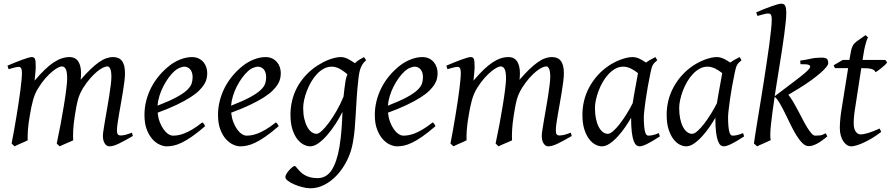

<svg xmlns="http://www.w3.org/2000/svg" viewBox="-20 -762 4761 1026"><path d="M689.9 -35.2Q644.5 -8.8 614.7 5.6Q585 20 564 20Q549.8 20 539.8 4.6Q529.8 -10.7 529.8 -37.1Q529.8 -45.9 533.2 -67.9Q536.6 -89.8 541.5 -119.4Q546.4 -148.9 552.5 -182.6Q558.6 -216.3 563.5 -248.3Q568.4 -280.3 571.8 -307.6Q575.2 -335 575.2 -351.1Q575.2 -381.3 569.1 -394.3Q563 -407.2 554.2 -407.2Q544.9 -407.2 530.8 -400.6Q516.6 -394 499.5 -380.1Q482.4 -366.2 463.1 -344.5Q443.8 -322.8 424.8 -293Q414.1 -275.9 407 -259.3Q399.9 -242.7 395.3 -224.9Q390.6 -207 387.2 -187.3Q383.8 -167.5 379.9 -144Q373 -99.6 371.3 -67.9Q369.6 -36.1 371.1 -12.2Q364.3 -8.8 354.5 -4.6Q344.7 -0.5 334.5 3.9Q324.2 8.3 314.7 12.5Q305.2 16.6 298.8 20L283.2 4.9Q293.9 -44.9 304 -98.6Q314 -152.3 321.8 -200.4Q329.6 -248.5 334.2 -286.1Q338.9 -323.7 338.9 -341.8Q338.9 -378.9 331.3 -393.1Q323.7 -407.2 310.1 -407.2Q303.7 -407.2 290.5 -400.9Q277.3 -394.5 260.3 -380.6Q243.2 -366.7 223.9 -345.2Q204.6 -323.7 186 -293.9Q175.8 -278.3 168.7 -261.7Q161.6 -245.1 156.5 -226.8Q151.4 -208.5 147.2 -188Q143.1 -167.5 139.2 -144Q131.3 -99.6 129.2 -67.6Q127 -35.6 127.9 -12.2Q121.6 -8.8 112.1 -4.6Q102.5 -0.5 92.5 3.9Q82.5 8.3 73.2 12.5Q64 16.6 58.1 20L42 4.9Q48.8 -29.3 55.4 -66.7Q62 -104 68.1 -141.1Q74.2 -178.2 79.6 -213.6Q85 -249 88.9 -279.3Q92.8 -309.6 95 -333.3Q97.2 -356.9 97.2 -371.1Q97.2 -382.3 95.7 -388.9Q94.2 -395.5 91.6 -399.2Q88.9 -402.8 85.4 -403.8Q82 -404.8 78.1 -404.8Q73.2 -404.8 64.7 -402.8Q56.2 -400.9 47.4 -398.4Q37.1 -395.5 25.9 -392.1L20 -411.1Q40.5 -419.9 61 -428.2Q81.5 -436.5 99.1 -442.9Q116.7 -449.2 129.9 -453.1Q143.1 -457 148.9 -457Q156.2 -457 160.6 -454.6Q165 -452.1 167.2 -446Q169.4 -439.9 170.2 -429Q170.9 -418 170.9 -400.9Q170.9 -395.5 170.2 -387.5Q169.4 -379.4 168.7 -369.9Q168 -360.4 166.7 -350.1Q165.5 -339.8 165 -331.1Q193.8 -365.2 219 -389.4Q244.1 -413.6 266.8 -428.5Q289.6 -443.4 310.3 -450.2Q331.1 -457 351.1 -457Q369.1 -457 381.3 -449.7Q393.6 -442.4 400.4 -430.2Q407.2 -418 410.2 -402.6Q413.1 -387.2 413.1 -371.1Q413.1 -361.8 412.6 -354.2Q412.1 -346.7 411.1 -335.9Q439.5 -368.7 463.4 -391.6Q487.3 -414.6 508.1 -429.2Q528.8 -443.8 547.6 -450.4Q566.4 -457 585 -457Q599.1 -457 610.8 -452.4Q622.6 -447.8 630.9 -437.5Q639.2 -427.2 643.6 -410.9Q647.9 -394.5 647.9 -371.1Q647.9 -352.5 644.8 -326.4Q641.6 -300.3 636.7 -271Q631.8 -241.7 626.5 -210.9Q621.1 -180.2 616.2 -152.6Q611.3 -125 608.2 -102.3Q605 -79.6 605 -65.9Q605 -49.3 609.9 -43.7Q614.7 -38.1 623 -38.1Q637.2 -38.1 651.1 -41.7Q665 -45.4 685.1 -53.2Z M912.1 -381.8Q896 -367.2 880.6 -346.2Q865.2 -325.2 852.8 -300.8Q840.3 -276.4 832 -249.8Q823.7 -223.1 821.8 -197.3Q885.7 -222.2 923.1 -242.4Q960.4 -262.7 979.5 -280.8Q998.5 -298.8 1003.9 -315.4Q1009.3 -332 1009.3 -349.1Q1009.3 -364.3 1005.4 -375.2Q1001.5 -386.2 995.1 -392.8Q988.8 -399.4 980.7 -402.6Q972.7 -405.8 964.4 -405.8Q956.5 -405.8 941.4 -400.1Q926.3 -394.5 912.1 -381.8ZM1087.4 -371.1Q1087.4 -357.4 1084.2 -342.3Q1081.1 -327.1 1071 -311Q1061 -294.9 1043.2 -277.3Q1025.4 -259.8 995.8 -241Q966.3 -222.2 923.8 -201.9Q881.3 -181.6 822.3 -159.7Q825.2 -132.3 833.7 -109.9Q842.3 -87.4 853.8 -71.3Q865.2 -55.2 878.7 -46.1Q892.1 -37.1 905.3 -37.1Q915.5 -37.1 930.2 -39.3Q944.8 -41.5 964.1 -48.8Q983.4 -56.2 1007.6 -70.3Q1031.7 -84.5 1061 -107.9Q1066.4 -105 1070.6 -98.4Q1074.7 -91.8 1076.2 -87.9Q1036.1 -53.2 1005.4 -32Q974.6 -10.7 950.4 0.7Q926.3 12.2 907 16.1Q887.7 20 870.1 20Q854 20 833.5 11Q813 2 794.9 -17.8Q776.9 -37.6 764.4 -69.6Q752 -101.6 752 -147.9Q752 -186 761.2 -222.9Q770.5 -259.8 787.8 -293.7Q805.2 -327.6 830.6 -357.9Q856 -388.2 888.2 -413.1Q899.4 -421.9 913.6 -429.9Q927.7 -438 943.1 -444.1Q958.5 -450.2 974.4 -453.6Q990.2 -457 1005.4 -457Q1026.4 -457 1041.7 -449.5Q1057.1 -441.9 1067.4 -429.7Q1077.6 -417.5 1082.5 -402.1Q1087.4 -386.7 1087.4 -371.1Z M1305.2 -381.8Q1289.1 -367.2 1273.7 -346.2Q1258.3 -325.2 1245.8 -300.8Q1233.4 -276.4 1225.1 -249.8Q1216.8 -223.1 1214.8 -197.3Q1278.8 -222.2 1316.2 -242.4Q1353.5 -262.7 1372.6 -280.8Q1391.6 -298.8 1397 -315.4Q1402.3 -332 1402.3 -349.1Q1402.3 -364.3 1398.4 -375.2Q1394.5 -386.2 1388.2 -392.8Q1381.8 -399.4 1373.8 -402.6Q1365.7 -405.8 1357.4 -405.8Q1349.6 -405.8 1334.5 -400.1Q1319.3 -394.5 1305.2 -381.8ZM1480.5 -371.1Q1480.5 -357.4 1477.3 -342.3Q1474.1 -327.1 1464.1 -311Q1454.1 -294.9 1436.3 -277.3Q1418.5 -259.8 1388.9 -241Q1359.4 -222.2 1316.9 -201.9Q1274.4 -181.6 1215.3 -159.7Q1218.3 -132.3 1226.8 -109.9Q1235.4 -87.4 1246.8 -71.3Q1258.3 -55.2 1271.7 -46.1Q1285.2 -37.1 1298.3 -37.1Q1308.6 -37.1 1323.2 -39.3Q1337.9 -41.5 1357.2 -48.8Q1376.5 -56.2 1400.6 -70.3Q1424.8 -84.5 1454.1 -107.9Q1459.5 -105 1463.6 -98.4Q1467.8 -91.8 1469.2 -87.9Q1429.2 -53.2 1398.4 -32Q1367.7 -10.7 1343.5 0.7Q1319.3 12.2 1300 16.1Q1280.8 20 1263.2 20Q1247.1 20 1226.6 11Q1206.1 2 1188 -17.8Q1169.9 -37.6 1157.5 -69.6Q1145 -101.6 1145 -147.9Q1145 -186 1154.3 -222.9Q1163.6 -259.8 1180.9 -293.7Q1198.2 -327.6 1223.6 -357.9Q1249 -388.2 1281.2 -413.1Q1292.5 -421.9 1306.6 -429.9Q1320.8 -438 1336.2 -444.1Q1351.6 -450.2 1367.4 -453.6Q1383.3 -457 1398.4 -457Q1419.4 -457 1434.8 -449.5Q1450.2 -441.9 1460.4 -429.7Q1470.7 -417.5 1475.6 -402.1Q1480.5 -386.7 1480.5 -371.1Z M1672.4 -46.9Q1682.6 -46.9 1700.2 -63.2Q1717.8 -79.6 1738 -106.9Q1758.3 -134.3 1779.1 -170.4Q1799.8 -206.5 1815.9 -246.1Q1817.9 -264.6 1820.1 -284.9Q1822.3 -305.2 1826.2 -328.1Q1827.6 -338.4 1830.3 -347.7Q1833 -356.9 1836.4 -365.2Q1829.1 -371.1 1820.3 -377.9Q1811.5 -384.8 1801 -391.1Q1790.5 -397.5 1778.3 -401.6Q1766.1 -405.8 1752.4 -405.8Q1730 -405.8 1710 -394.8Q1689.9 -383.8 1673.1 -365.7Q1656.2 -347.7 1642.8 -324.5Q1629.4 -301.3 1619.9 -276.6Q1610.4 -252 1605.2 -228Q1600.1 -204.1 1600.1 -185.1Q1600.1 -153.3 1606 -127.9Q1611.8 -102.5 1621.6 -84.5Q1631.3 -66.4 1644.5 -56.6Q1657.7 -46.9 1672.4 -46.9ZM1936.5 -439.9Q1919.9 -426.3 1910.4 -406.2Q1900.9 -386.2 1896.5 -351.1Q1889.6 -293 1886.5 -245.1Q1883.3 -197.3 1881.1 -155.5Q1878.9 -113.8 1875.7 -75.9Q1872.6 -38.1 1865.7 -0.5Q1856.9 50.3 1834.7 94.7Q1812.5 139.2 1782 172.4Q1751.5 205.6 1714.6 224.9Q1677.7 244.1 1639.6 244.1Q1619.1 244.1 1595.5 238Q1571.8 231.9 1551.8 223.1Q1531.7 214.4 1518.3 204.1Q1504.9 193.8 1504.9 185.1Q1504.9 176.8 1511.2 166.3Q1517.6 155.8 1525.9 146.7Q1534.2 137.7 1542.2 131.3Q1550.3 125 1553.7 125Q1557.6 125 1561.8 129.9Q1565.9 134.8 1572 141.8Q1578.1 148.9 1586.7 157.5Q1595.2 166 1607.4 173.1Q1619.6 180.2 1636.7 185.1Q1653.8 189.9 1676.8 189.9Q1724.1 189.9 1752 147.5Q1779.8 105 1793.9 23.4Q1798.3 -3.9 1801 -28.1Q1803.7 -52.2 1805.4 -75Q1807.1 -97.7 1808.1 -119.4Q1809.1 -141.1 1810.1 -164.1Q1794.4 -133.3 1773.7 -100.8Q1752.9 -68.4 1729.7 -41.5Q1706.5 -14.6 1682.6 2.7Q1658.7 20 1637.2 20Q1621.1 20 1602.8 10.7Q1584.5 1.5 1568.6 -18.8Q1552.7 -39.1 1542.5 -71Q1532.2 -103 1532.2 -148.9Q1532.2 -187.5 1541 -224.4Q1549.8 -261.2 1567.6 -294.7Q1585.4 -328.1 1612.3 -357.7Q1639.2 -387.2 1675.3 -411.1Q1689 -419.9 1704.6 -428.2Q1720.2 -436.5 1736.8 -442.9Q1753.4 -449.2 1769.8 -453.1Q1786.1 -457 1801.3 -457Q1812 -457 1822.3 -453.9Q1832.5 -450.7 1842 -445.8Q1851.6 -440.9 1860.1 -435.1Q1868.7 -429.2 1876.5 -424.3Q1887.7 -435.1 1900.1 -442.9Q1912.6 -450.7 1925.3 -457Z M2143.1 -381.8Q2127 -367.2 2111.6 -346.2Q2096.2 -325.2 2083.7 -300.8Q2071.3 -276.4 2063 -249.8Q2054.7 -223.1 2052.7 -197.3Q2116.7 -222.2 2154.1 -242.4Q2191.4 -262.7 2210.4 -280.8Q2229.5 -298.8 2234.9 -315.4Q2240.2 -332 2240.2 -349.1Q2240.2 -364.3 2236.3 -375.2Q2232.4 -386.2 2226.1 -392.8Q2219.7 -399.4 2211.7 -402.6Q2203.6 -405.8 2195.3 -405.8Q2187.5 -405.8 2172.4 -400.1Q2157.2 -394.5 2143.1 -381.8ZM2318.4 -371.1Q2318.4 -357.4 2315.2 -342.3Q2312 -327.1 2302 -311Q2292 -294.9 2274.2 -277.3Q2256.3 -259.8 2226.8 -241Q2197.3 -222.2 2154.8 -201.9Q2112.3 -181.6 2053.2 -159.7Q2056.2 -132.3 2064.7 -109.9Q2073.2 -87.4 2084.7 -71.3Q2096.2 -55.2 2109.6 -46.1Q2123 -37.1 2136.2 -37.1Q2146.5 -37.1 2161.1 -39.3Q2175.8 -41.5 2195.1 -48.8Q2214.4 -56.2 2238.5 -70.3Q2262.7 -84.5 2292 -107.9Q2297.4 -105 2301.5 -98.4Q2305.7 -91.8 2307.1 -87.9Q2267.1 -53.2 2236.3 -32Q2205.6 -10.7 2181.4 0.7Q2157.2 12.2 2137.9 16.1Q2118.7 20 2101.1 20Q2085 20 2064.5 11Q2043.9 2 2025.9 -17.8Q2007.8 -37.6 1995.4 -69.6Q1982.9 -101.6 1982.9 -147.9Q1982.9 -186 1992.2 -222.9Q2001.5 -259.8 2018.8 -293.7Q2036.1 -327.6 2061.5 -357.9Q2086.9 -388.2 2119.1 -413.1Q2130.4 -421.9 2144.5 -429.9Q2158.7 -438 2174.1 -444.1Q2189.5 -450.2 2205.3 -453.6Q2221.2 -457 2236.3 -457Q2257.3 -457 2272.7 -449.5Q2288.1 -441.9 2298.3 -429.7Q2308.6 -417.5 2313.5 -402.1Q2318.4 -386.7 2318.4 -371.1Z M3035.2 -35.2Q2989.7 -8.8 2960 5.6Q2930.2 20 2909.2 20Q2895 20 2885 4.6Q2875 -10.7 2875 -37.1Q2875 -45.9 2878.4 -67.9Q2881.8 -89.8 2886.7 -119.4Q2891.6 -148.9 2897.7 -182.6Q2903.8 -216.3 2908.7 -248.3Q2913.6 -280.3 2917 -307.6Q2920.4 -335 2920.4 -351.1Q2920.4 -381.3 2914.3 -394.3Q2908.2 -407.2 2899.4 -407.2Q2890.1 -407.2 2876 -400.6Q2861.8 -394 2844.7 -380.1Q2827.6 -366.2 2808.3 -344.5Q2789.1 -322.8 2770 -293Q2759.3 -275.9 2752.2 -259.3Q2745.1 -242.7 2740.5 -224.9Q2735.8 -207 2732.4 -187.3Q2729 -167.5 2725.1 -144Q2718.3 -99.6 2716.6 -67.9Q2714.8 -36.1 2716.3 -12.2Q2709.5 -8.8 2699.7 -4.6Q2689.9 -0.5 2679.7 3.9Q2669.4 8.3 2659.9 12.5Q2650.4 16.6 2644 20L2628.4 4.9Q2639.2 -44.9 2649.2 -98.6Q2659.2 -152.3 2667 -200.4Q2674.8 -248.5 2679.4 -286.1Q2684.1 -323.7 2684.1 -341.8Q2684.1 -378.9 2676.5 -393.1Q2668.9 -407.2 2655.3 -407.2Q2648.9 -407.2 2635.7 -400.9Q2622.6 -394.5 2605.5 -380.6Q2588.4 -366.7 2569.1 -345.2Q2549.8 -323.7 2531.2 -293.9Q2521 -278.3 2513.9 -261.7Q2506.8 -245.1 2501.7 -226.8Q2496.6 -208.5 2492.4 -188Q2488.3 -167.5 2484.4 -144Q2476.6 -99.6 2474.4 -67.6Q2472.2 -35.6 2473.1 -12.2Q2466.8 -8.8 2457.3 -4.6Q2447.8 -0.5 2437.7 3.9Q2427.7 8.3 2418.5 12.5Q2409.2 16.6 2403.3 20L2387.2 4.9Q2394 -29.3 2400.6 -66.7Q2407.2 -104 2413.3 -141.1Q2419.4 -178.2 2424.8 -213.6Q2430.2 -249 2434.1 -279.3Q2438 -309.6 2440.2 -333.3Q2442.4 -356.9 2442.4 -371.1Q2442.4 -382.3 2440.9 -388.9Q2439.5 -395.5 2436.8 -399.2Q2434.1 -402.8 2430.7 -403.8Q2427.2 -404.8 2423.3 -404.8Q2418.5 -404.8 2409.9 -402.8Q2401.4 -400.9 2392.6 -398.4Q2382.3 -395.5 2371.1 -392.1L2365.2 -411.1Q2385.7 -419.9 2406.2 -428.2Q2426.8 -436.5 2444.3 -442.9Q2461.9 -449.2 2475.1 -453.1Q2488.3 -457 2494.1 -457Q2501.5 -457 2505.9 -454.6Q2510.3 -452.1 2512.5 -446Q2514.6 -439.9 2515.4 -429Q2516.1 -418 2516.1 -400.9Q2516.1 -395.5 2515.4 -387.5Q2514.6 -379.4 2513.9 -369.9Q2513.2 -360.4 2512 -350.1Q2510.7 -339.8 2510.3 -331.1Q2539.1 -365.2 2564.2 -389.4Q2589.4 -413.6 2612.1 -428.5Q2634.8 -443.4 2655.5 -450.2Q2676.3 -457 2696.3 -457Q2714.4 -457 2726.6 -449.7Q2738.8 -442.4 2745.6 -430.2Q2752.4 -418 2755.4 -402.6Q2758.3 -387.2 2758.3 -371.1Q2758.3 -361.8 2757.8 -354.2Q2757.3 -346.7 2756.3 -335.9Q2784.7 -368.7 2808.6 -391.6Q2832.5 -414.6 2853.3 -429.2Q2874 -443.8 2892.8 -450.4Q2911.6 -457 2930.2 -457Q2944.3 -457 2956.1 -452.4Q2967.8 -447.8 2976.1 -437.5Q2984.4 -427.2 2988.8 -410.9Q2993.2 -394.5 2993.2 -371.1Q2993.2 -352.5 2990 -326.4Q2986.8 -300.3 2981.9 -271Q2977.1 -241.7 2971.7 -210.9Q2966.3 -180.2 2961.4 -152.6Q2956.5 -125 2953.4 -102.3Q2950.2 -79.6 2950.2 -65.9Q2950.2 -49.3 2955.1 -43.7Q2960 -38.1 2968.3 -38.1Q2982.4 -38.1 2996.3 -41.7Q3010.3 -45.4 3030.3 -53.2Z M3360.8 -210.4Q3364.3 -232.4 3368.4 -256.1Q3372.6 -279.8 3376.7 -301.8Q3380.9 -323.7 3384 -342Q3387.2 -360.4 3389.2 -371.1Q3381.8 -377 3373 -383.1Q3364.3 -389.2 3354.2 -394.3Q3344.2 -399.4 3333.3 -402.6Q3322.3 -405.8 3310.5 -405.8Q3288.1 -405.8 3268.3 -394.8Q3248.5 -383.8 3231.7 -365.7Q3214.8 -347.7 3201.4 -324.5Q3188 -301.3 3178.7 -276.6Q3169.4 -252 3164.3 -228Q3159.2 -204.1 3159.2 -185.1Q3159.2 -153.3 3164.6 -127.9Q3169.9 -102.5 3179.2 -84.5Q3188.5 -66.4 3201.2 -56.6Q3213.9 -46.9 3228.5 -46.9Q3240.2 -46.9 3257.1 -61.8Q3273.9 -76.7 3292.2 -100.3Q3310.5 -124 3328.6 -153.1Q3346.7 -182.1 3360.8 -210.4ZM3506.3 -33.2Q3463.9 -5.4 3437.7 7.3Q3411.6 20 3397.5 20Q3388.7 20 3380.6 13.9Q3372.6 7.8 3366.2 -9Q3359.9 -25.9 3356.2 -55.7Q3352.5 -85.4 3352.5 -132.8Q3339.8 -110.4 3321.5 -83.7Q3303.2 -57.1 3282.2 -33.9Q3261.2 -10.7 3239 4.6Q3216.8 20 3196.3 20Q3180.2 20 3161.9 10.7Q3143.6 1.5 3128.2 -18.8Q3112.8 -39.1 3102.5 -71Q3092.3 -103 3092.3 -148.9Q3092.3 -187.5 3101.3 -224.4Q3110.4 -261.2 3128.4 -294.9Q3146.5 -328.6 3172.6 -358.2Q3198.7 -387.7 3233.4 -411.1Q3246.6 -419.9 3262.5 -428.2Q3278.3 -436.5 3295.2 -442.9Q3312 -449.2 3328.6 -453.1Q3345.2 -457 3360.4 -457Q3370.6 -457 3380.4 -454.3Q3390.1 -451.7 3399.2 -447.3Q3408.2 -442.9 3416.5 -437.7Q3424.8 -432.6 3432.1 -427.7Q3443.4 -436 3456.1 -443.1Q3468.8 -450.2 3482.4 -457L3492.2 -439.9Q3483.9 -433.1 3478.5 -427.7Q3473.1 -422.4 3469 -415.3Q3464.8 -408.2 3461.9 -397.9Q3459 -387.7 3455.6 -371.1Q3448.2 -335.9 3441.7 -299.1Q3435.1 -262.2 3430.4 -229.5Q3425.8 -196.8 3423.1 -171.9Q3420.4 -147 3420.4 -136.2Q3420.4 -108.4 3422.1 -89.4Q3423.8 -70.3 3426.8 -58.8Q3429.7 -47.4 3434.1 -42.2Q3438.5 -37.1 3444.3 -37.1Q3454.1 -37.1 3467.5 -39.8Q3481 -42.5 3500.5 -50.8Z M3811 -210.4Q3814.5 -232.4 3818.6 -256.1Q3822.8 -279.8 3826.9 -301.8Q3831.1 -323.7 3834.2 -342Q3837.4 -360.4 3839.4 -371.1Q3832 -377 3823.2 -383.1Q3814.5 -389.2 3804.4 -394.3Q3794.4 -399.4 3783.4 -402.6Q3772.5 -405.8 3760.7 -405.8Q3738.3 -405.8 3718.5 -394.8Q3698.7 -383.8 3681.9 -365.7Q3665 -347.7 3651.6 -324.5Q3638.2 -301.3 3628.9 -276.6Q3619.6 -252 3614.5 -228Q3609.4 -204.1 3609.4 -185.1Q3609.4 -153.3 3614.7 -127.9Q3620.1 -102.5 3629.4 -84.5Q3638.7 -66.4 3651.4 -56.6Q3664.1 -46.9 3678.7 -46.9Q3690.4 -46.9 3707.3 -61.8Q3724.1 -76.7 3742.4 -100.3Q3760.7 -124 3778.8 -153.1Q3796.9 -182.1 3811 -210.4ZM3956.5 -33.2Q3914.1 -5.4 3887.9 7.3Q3861.8 20 3847.7 20Q3838.9 20 3830.8 13.9Q3822.8 7.8 3816.4 -9Q3810.1 -25.9 3806.4 -55.7Q3802.7 -85.4 3802.7 -132.8Q3790 -110.4 3771.7 -83.7Q3753.4 -57.1 3732.4 -33.9Q3711.4 -10.7 3689.2 4.6Q3667 20 3646.5 20Q3630.4 20 3612.1 10.7Q3593.8 1.5 3578.4 -18.8Q3563 -39.1 3552.7 -71Q3542.5 -103 3542.5 -148.9Q3542.5 -187.5 3551.5 -224.4Q3560.5 -261.2 3578.6 -294.9Q3596.7 -328.6 3622.8 -358.2Q3648.9 -387.7 3683.6 -411.1Q3696.8 -419.9 3712.6 -428.2Q3728.5 -436.5 3745.4 -442.9Q3762.2 -449.2 3778.8 -453.1Q3795.4 -457 3810.5 -457Q3820.8 -457 3830.6 -454.3Q3840.3 -451.7 3849.4 -447.3Q3858.4 -442.9 3866.7 -437.7Q3875 -432.6 3882.3 -427.7Q3893.6 -436 3906.2 -443.1Q3918.9 -450.2 3932.6 -457L3942.4 -439.9Q3934.1 -433.1 3928.7 -427.7Q3923.3 -422.4 3919.2 -415.3Q3915 -408.2 3912.1 -397.9Q3909.2 -387.7 3905.8 -371.1Q3898.4 -335.9 3891.8 -299.1Q3885.3 -262.2 3880.6 -229.5Q3876 -196.8 3873.3 -171.9Q3870.6 -147 3870.6 -136.2Q3870.6 -108.4 3872.3 -89.4Q3874 -70.3 3877 -58.8Q3879.9 -47.4 3884.3 -42.2Q3888.7 -37.1 3894.5 -37.1Q3904.3 -37.1 3917.7 -39.8Q3931.2 -42.5 3950.7 -50.8Z M4181.6 -691.9Q4181.6 -672.9 4178.7 -644.3Q4175.8 -615.7 4171.1 -580.1Q4166.5 -544.4 4160.2 -503.7Q4153.8 -462.9 4147 -419.9Q4140.1 -377 4133.1 -333Q4126 -289.1 4119.6 -247.6L4224.6 -327.1Q4258.3 -352.5 4279.8 -370.6Q4301.3 -388.7 4307.4 -399.7Q4313.5 -410.6 4302 -415.3Q4290.5 -419.9 4257.8 -418.9L4255.9 -438Q4284.7 -441.9 4311.3 -448Q4337.9 -454.1 4368.7 -454.1Q4392.1 -454.1 4398.9 -447.3Q4405.8 -440.4 4405.8 -423.8Q4405.8 -416.5 4395.3 -403.3Q4384.8 -390.1 4364.5 -372.3Q4344.2 -354.5 4315.4 -333.5Q4286.6 -312.5 4250 -290L4192.9 -255.4Q4205.6 -239.7 4218.8 -217.5Q4231.9 -195.3 4244.6 -171.1Q4257.3 -147 4269.8 -123Q4282.2 -99.1 4293.9 -80.1Q4305.7 -61 4316.4 -49.1Q4327.1 -37.1 4336.9 -37.1Q4348.1 -37.1 4361.1 -38.3Q4374 -39.6 4392.6 -49.8L4400.9 -33.2Q4368.7 -5.9 4344.5 6.6Q4320.3 19 4301.8 19Q4284.2 19 4267.6 2.4Q4251 -14.2 4235.1 -40Q4219.2 -65.9 4204.1 -97.2Q4189 -128.4 4174.6 -157.7Q4160.2 -187 4146.5 -210.7Q4132.8 -234.4 4119.6 -244.6Q4113.3 -203.1 4108.2 -165.5Q4103 -127.9 4099.9 -97.4Q4096.7 -66.9 4096.2 -45.2Q4095.7 -23.4 4098.6 -13.2Q4091.8 -9.8 4081.8 -5.4Q4071.8 -1 4061.5 3.7Q4051.3 8.3 4041.5 12.5Q4031.7 16.6 4025.9 20L4008.8 4.9Q4010.7 -9.3 4015.6 -41.3Q4020.5 -73.2 4027.6 -116.5Q4034.7 -159.7 4043.2 -211.4Q4051.8 -263.2 4060.1 -316.9Q4068.4 -370.6 4076.4 -423.3Q4084.5 -476.1 4090.6 -521.5Q4096.7 -566.9 4100.3 -602.1Q4104 -637.2 4104 -655.8Q4104 -668 4102.5 -674.8Q4101.1 -681.6 4098.1 -685.1Q4095.2 -688.5 4090.8 -689.2Q4086.4 -689.9 4080.6 -689.9Q4076.7 -689.9 4067.9 -687.7Q4059.1 -685.5 4050.3 -683.1Q4040 -680.2 4027.8 -676.8L4021 -695.8Q4041.5 -705.1 4062.5 -713.4Q4083.5 -721.7 4101.6 -728Q4119.6 -734.4 4133.3 -738.3Q4147 -742.2 4152.8 -742.2Q4159.7 -742.2 4165 -740.7Q4170.4 -739.3 4174.1 -734.1Q4177.7 -729 4179.7 -719Q4181.6 -709 4181.6 -691.9Z M4689 -57.1Q4665 -38.6 4641.1 -24.2Q4617.2 -9.8 4595.7 0Q4574.2 9.8 4556.9 14.9Q4539.6 20 4528.8 20Q4516.6 20 4505.6 12.7Q4494.6 5.4 4486.1 -7.6Q4477.5 -20.5 4472.7 -38.6Q4467.8 -56.6 4467.8 -78.1Q4467.8 -87.4 4468.3 -96.7Q4468.8 -106 4469.5 -116Q4470.2 -126 4471.4 -137.2Q4472.7 -148.4 4474.6 -162.1L4512.2 -397.9H4441.9L4434.6 -413.1L4483.9 -441.9H4519L4522 -459Q4524.9 -479 4528.1 -492.2Q4531.2 -505.4 4535.4 -514.2Q4539.6 -522.9 4544.4 -528.6Q4549.3 -534.2 4555.7 -539.1L4605 -574.2L4618.7 -562Q4615.2 -557.6 4611.3 -546.4Q4607.9 -536.6 4603.3 -518.6Q4598.6 -500.5 4593.8 -470.2L4589.4 -441.9H4710.9L4720.7 -428.2Q4715.8 -421.4 4707.3 -413.3Q4698.7 -405.3 4689.5 -397.9Q4680.2 -390.6 4671.6 -384.5Q4663.1 -378.4 4658.7 -376Q4655.8 -382.8 4650.6 -387Q4645.5 -391.1 4636.7 -393.6Q4627.9 -396 4615 -397Q4602.1 -397.9 4584 -397.9H4582.5L4547.9 -173.8Q4546.4 -164.6 4545.2 -154.1Q4543.9 -143.6 4543.2 -134Q4542.5 -124.5 4542.2 -116.2Q4542 -107.9 4542 -103Q4542 -72.8 4553 -58.3Q4564 -43.9 4577.6 -43.9Q4594.7 -43.9 4619.4 -51.3Q4644 -58.6 4680.7 -75.2Z"/></svg>

Font: Gentium Plus
Style: Italic
Weight: 400
Italic angle: -8°
Designer: J. Victor Gaultney, Annie Olsen, Iska Routamaa
Foundry: SIL International
Version: Version 1.510